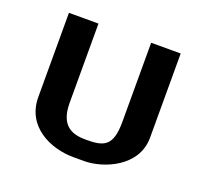

<svg xmlns="http://www.w3.org/2000/svg" viewBox="-95 -611 778 733"><g transform="rotate(20 293.5 -244.0)"><path d="M67 -158C67 -38 178 12 272 12H316C390 12 521 -38 521 -158V-500H401V-178C401 -78 365 -67 294 -67C245 -67 187 -78 187 -178V-500H67Z"/></g></svg>

Font: Perun SemiBold
Style: Regular
Weight: 600
Foundry: Copyright (c) Stefan Peev, Context Ltd, 2016
Version: Version 1.089